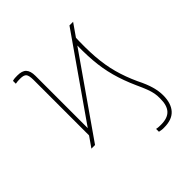

<svg xmlns="http://www.w3.org/2000/svg" viewBox="-203 -691 1021 1021"><g transform="rotate(-45 308.0 -180.0)"><path d="M120.1 0H92.8L473.6 -545.9H501ZM428.7 -480.5 452.1 -490.2Q448.2 -401.4 453.4 -332Q458.5 -262.7 474.9 -202.6Q491.2 -142.6 519.5 -81.1Q532.2 -55.7 540.5 -35.2Q548.8 -14.6 553.7 2.9Q558.6 20.5 561 36.6Q563.5 52.7 563.5 69.3Q563.5 100.1 555.9 123.5Q548.3 147 533.7 162.8Q519 178.7 497.1 186.5Q475.1 194.3 446.3 194.3Q437 194.8 428 193.6Q418.9 192.4 410.2 190.4V168.9Q418.5 170.9 427.7 171.4Q437 171.9 445.3 171.9Q494.6 171.9 517.6 146.7Q540.5 121.6 540 69.3Q540.5 48.8 536.9 29.8Q533.2 10.7 524.4 -12.5Q515.6 -35.6 500 -69.3Q469.7 -136.7 452.9 -198.5Q436 -260.3 430.7 -328.1Q425.3 -396 428.7 -480.5ZM156.2 -55.7 133.8 -35.2V-477.5Q133.3 -509.8 124.3 -520.5Q115.2 -531.2 87.9 -531.2Q79.1 -531.2 70.1 -530.8Q61 -530.3 52.7 -528.3V-549.8Q60.5 -552.2 70.1 -553.2Q79.6 -554.2 89.8 -553.7Q106.9 -553.7 119.6 -549.8Q132.3 -545.9 140.4 -537.4Q148.4 -528.8 152.3 -515.6Q156.2 -502.4 156.2 -484.4Z"/></g></svg>

Font: Inter Tight Thin
Style: Regular
Weight: 250
Designer: Rasmus Andersson
Foundry: rsms
Version: Version 3.004